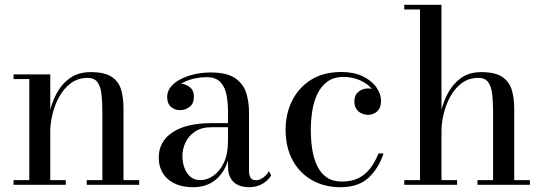

<svg xmlns="http://www.w3.org/2000/svg" viewBox="-20 -770 2264 800"><path d="M189.5 -460V-19.5H254V0H36.5V-19.5H102V-440.5H36.5V-460ZM494.5 -319.5V-19.5H560V0H341.5V-19.5H406.5V-304.5Q406.5 -346.5 402.8 -378.2Q399 -410 386 -427.8Q373 -445.5 345.5 -445.5Q305 -445.5 275.5 -423.5Q246 -401.5 227 -367.2Q208 -333 198.8 -294.8Q189.5 -256.5 189.5 -224.5L177 -222Q177 -255 185.8 -297.2Q194.5 -339.5 215 -379Q235.5 -418.5 270.5 -444Q305.5 -469.5 358.5 -469.5Q416 -469.5 445.2 -450Q474.5 -430.5 484.5 -396.8Q494.5 -363 494.5 -319.5Z M1017 10Q993.5 10 973.8 1.8Q954 -6.5 942 -25.8Q930 -45 930 -77.5V-304.5Q930 -340.5 924 -373.5Q918 -406.5 898.8 -427.5Q879.5 -448.5 839.5 -448.5Q817 -448.5 792.8 -443.5Q768.5 -438.5 747.8 -428.2Q727 -418 714 -402.5Q701 -387 701 -366H677.5Q677.5 -391.5 694.2 -406.2Q711 -421 731 -421Q752.5 -421 770.2 -407.2Q788 -393.5 788 -368Q788 -338 769.8 -324.5Q751.5 -311 731 -311Q708 -311 692.2 -325Q676.5 -339 676.5 -366Q676.5 -389.5 691.8 -408.2Q707 -427 732.8 -440.2Q758.5 -453.5 790.8 -460.8Q823 -468 857 -468Q926 -468 960.2 -444Q994.5 -420 1006 -382.5Q1017.5 -345 1017.5 -304.5V-58.5Q1017.5 -42 1023.2 -30.5Q1029 -19 1047.5 -19Q1060.5 -19 1076.2 -29.8Q1092 -40.5 1100.5 -57L1110 -39Q1097 -18 1073.5 -4Q1050 10 1017 10ZM784 10Q719 10 680.2 -23.2Q641.5 -56.5 641.5 -113.5Q641.5 -180.5 699 -218.8Q756.5 -257 863 -257H976.5V-240H863Q819 -240 792 -221.5Q765 -203 752.5 -175.5Q740 -148 740 -120.5Q740 -95.5 747.8 -72.5Q755.5 -49.5 772 -34.5Q788.5 -19.5 815 -19.5Q842.5 -19.5 869 -37.8Q895.5 -56 912.8 -92.2Q930 -128.5 930 -183H941.5Q941.5 -126 923.2 -82.5Q905 -39 870 -14.5Q835 10 784 10Z M1398 10Q1332.5 10 1281 -18.8Q1229.5 -47.5 1199.8 -101.2Q1170 -155 1170 -230Q1170 -295 1196.8 -349.5Q1223.5 -404 1275.2 -437Q1327 -470 1402.5 -470Q1453.5 -470 1490.5 -452.5Q1527.5 -435 1547.5 -407.2Q1567.5 -379.5 1567.5 -348.5Q1567.5 -321.5 1552 -306.5Q1536.5 -291.5 1513.5 -291.5Q1501 -291.5 1487.8 -297Q1474.5 -302.5 1465.5 -315Q1456.5 -327.5 1456.5 -347.5Q1456.5 -373.5 1473.5 -387.5Q1490.5 -401.5 1513.5 -401.5Q1535 -401.5 1550.8 -388Q1566.5 -374.5 1566.5 -348.5H1547.5Q1547.5 -371.5 1535.8 -390.2Q1524 -409 1504.2 -422.2Q1484.5 -435.5 1460.5 -442.5Q1436.5 -449.5 1412.5 -449.5Q1369.5 -449.5 1342.5 -428.8Q1315.5 -408 1300.8 -375Q1286 -342 1280.5 -303.8Q1275 -265.5 1275 -230Q1275 -187 1281 -148Q1287 -109 1301.5 -78.8Q1316 -48.5 1341.2 -31Q1366.5 -13.5 1405 -13.5Q1446 -13.5 1475 -28.5Q1504 -43.5 1523.8 -70Q1543.5 -96.5 1557 -130.5H1578Q1558.5 -70 1516.2 -30Q1474 10 1398 10Z M1664.5 0V-19.5H1730V-730.5H1664.5V-750H1819.5V-19.5H1884.5V0ZM1969.5 0V-19.5H2034.5V-304.5Q2034.5 -346.5 2030.8 -378.2Q2027 -410 2014 -427.8Q2001 -445.5 1973.5 -445.5Q1933 -445.5 1903.8 -423.5Q1874.5 -401.5 1856 -367.2Q1837.5 -333 1828.5 -294.8Q1819.5 -256.5 1819.5 -224.5L1807 -222Q1807 -255 1815.8 -297.2Q1824.5 -339.5 1844.8 -379Q1865 -418.5 1899.5 -444Q1934 -469.5 1985 -469.5Q2042.5 -469.5 2072 -450Q2101.5 -430.5 2112 -396.8Q2122.5 -363 2122.5 -319.5V-19.5H2188V0Z"/></svg>

Font: Bodoni Moda 11pt
Style: Regular
Weight: 400
Version: Version 2.004